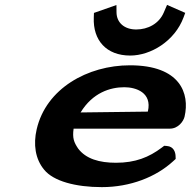

<svg xmlns="http://www.w3.org/2000/svg" viewBox="-20 -758 783 788"><path d="M457.9 -737.4 365.6 -705 364.9 -685.9C361.2 -592.8 416.2 -530 514.4 -530C599 -530 697.3 -589.6 733.3 -686.5L740.2 -705.2L665.6 -737.9L652 -706.2C632.4 -660.9 587.3 -637 539.1 -637C490.6 -637 458.7 -664.8 458.2 -707.1ZM490.2 -400C538.1 -400 604.8 -378.1 587 -301C587 -300.9 587 -300.7 586.6 -299.9L310.8 -296.5C360.1 -377.6 432.3 -400 490.2 -400ZM653.9 -159.7 644.3 -152.4C591.4 -112.5 535.6 -90 455.8 -90C388 -90 332.4 -105.9 300.5 -148.6C283.5 -174 276.6 -190.9 282.1 -230H677.1C711.9 -230 733.2 -260.7 737.5 -279.3C759.5 -374.5 720 -490 513.3 -490C339.9 -490 169.2 -394.9 130.5 -227.3C116.3 -166.1 124.3 -105.9 161.1 -61.6C199.2 -14.4 290.4 10 397.9 10C515 10 620 -31.6 690 -95.7L701 -105.7L700.5 -118.6C699.9 -132.1 693.7 -157 664.4 -158.9Z"/></svg>

Font: Linux Libertine Mono O 
Style: Mono Bold Oblique
Weight: 400
Italic angle: -13°
Designer: Philipp H. Poll
Foundry: Philipp H. Poll
Version: Version 5.1.7